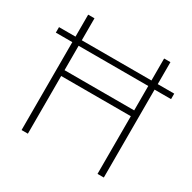

<svg xmlns="http://www.w3.org/2000/svg" viewBox="-158 -872 1029 1029"><g transform="rotate(30 356.5 -357.0)"><path d="M102 0V-544H0V-578H102V-714H141V-578H572V-714H611V-578H713V-544H611V0H572V-357H141V0ZM141 -393H572V-544H141Z"/></g></svg>

Font: Noto Sans Armenian ExtraLight
Style: Regular
Weight: 250
Designer: Monotype Design Team
Foundry: Monotype Imaging Inc.
Version: Version 2.007